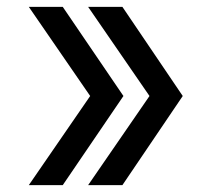

<svg xmlns="http://www.w3.org/2000/svg" viewBox="-20 -540 590 560"><path d="M337 0H237L416 -260L237 -520H337L513 -260ZM163 0H64L243 -260L64 -520H163L340 -260Z"/></svg>

Font: M PLUS Code Latin SemiExpanded Medium
Style: Regular
Weight: 500
Width: 6
Designer: Coji Morishita
Foundry: UNDERFOREST DESIGN
Version: Version 1.002; ttfautohint (v1.8.3)